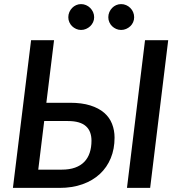

<svg xmlns="http://www.w3.org/2000/svg" viewBox="-20 -916 870 936"><path d="M43 0ZM243.5 -720 206 -415H321.5Q379 -415 420.2 -402Q461.5 -389 487.8 -366.2Q514 -343.5 526.2 -312.2Q538.5 -281 538.5 -245Q538.5 -190 520 -145Q501.5 -100 466.8 -67.8Q432 -35.5 382.2 -17.8Q332.5 0 270 0H43L131.5 -720ZM195.5 -326 166.5 -89H281Q318.5 -89 345.8 -98.8Q373 -108.5 390.8 -126.8Q408.5 -145 417.2 -171.2Q426 -197.5 426 -230Q426 -252.5 419.5 -270.2Q413 -288 399.2 -300.5Q385.5 -313 363.5 -319.5Q341.5 -326 310 -326ZM712 0H599L687 -720H800ZM439 -832Q439 -819 433.8 -807.8Q428.5 -796.5 419.8 -788.2Q411 -780 399.5 -775Q388 -770 375 -770Q362.5 -770 351.2 -775Q340 -780 331.5 -788.2Q323 -796.5 318 -807.8Q313 -819 313 -832Q313 -845 318 -856.8Q323 -868.5 331.5 -877.2Q340 -886 351.2 -891Q362.5 -896 375 -896Q388 -896 399.5 -891Q411 -886 419.8 -877.2Q428.5 -868.5 433.8 -856.8Q439 -845 439 -832ZM634 -832Q634 -819 629 -807.8Q624 -796.5 615.2 -788.2Q606.5 -780 595 -775Q583.5 -770 570.5 -770Q557.5 -770 546.2 -775Q535 -780 526.5 -788.2Q518 -796.5 513 -807.8Q508 -819 508 -832Q508 -845 513 -856.8Q518 -868.5 526.5 -877.2Q535 -886 546.2 -891Q557.5 -896 570.5 -896Q583.5 -896 595 -891Q606.5 -886 615.2 -877.2Q624 -868.5 629 -856.8Q634 -845 634 -832Z"/></svg>

Font: Lato Semibold
Style: Italic
Weight: 600
Italic angle: -7°
Designer: Lukasz Dziedzic
Foundry: tyPoland Lukasz Dziedzic
Version: Version 2.006; 2014-01-15